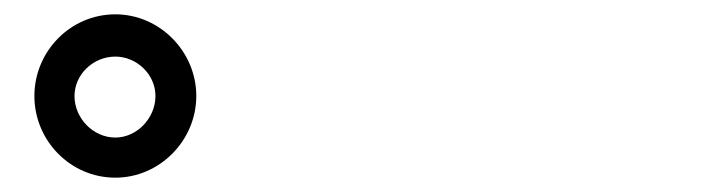

<svg xmlns="http://www.w3.org/2000/svg" viewBox="-20 -811 996 268"><path d="M28 -677C28 -615 78 -563 141 -563C203 -563 254 -615 254 -677C254 -739 203 -791 141 -791C78 -791 28 -739 28 -677ZM84 -677C84 -707 110 -732 141 -732C171 -732 197 -707 197 -677C197 -646 171 -619 141 -619C110 -619 84 -646 84 -677Z"/></svg>

Font: Kinto Sans
Style: Bold
Weight: 700
Designer: Authors: Ryoko NISHIZUKA  (kana & ideographs); Paul D. Hunt (Latin, Greek & Cyrillic); Wenlong ZHANG  (bopomofo); Sandol
Foundry: Adobe Systems Incorporated, ookami Inc.
Version: Version 0.001